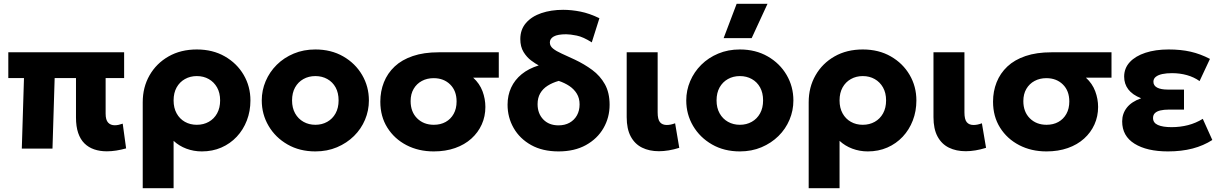

<svg xmlns="http://www.w3.org/2000/svg" viewBox="-20 -787 6458 1017"><path d="M546 14.5Q509 14.5 479 4.2Q449 -6 427.2 -27.5Q405.5 -49 394 -83Q382.5 -117 382.5 -164.5V-373.5H269.5L258 0H95.5L107 -373.5H24V-510H637.5V-373.5H539.5V-185Q539.5 -152 552.5 -137.8Q565.5 -123.5 588 -123.5Q598 -123.5 608.5 -125.8Q619 -128 630 -132L648 -1Q621 6.5 595.5 10.5Q570 14.5 546 14.5Z M736 210V-245.5Q736 -325 772.2 -388.2Q808.5 -451.5 873 -488.2Q937.5 -525 1022.5 -525Q1107 -525 1171 -488.2Q1235 -451.5 1270.8 -390.2Q1306.5 -329 1306.5 -255Q1306.5 -198 1287.5 -148.8Q1268.5 -99.5 1234 -62.8Q1199.5 -26 1152.5 -5.5Q1105.5 15 1049 15Q1006 15 967.2 0.5Q928.5 -14 899.5 -41V210ZM1022.5 -126Q1058 -126 1086 -141.8Q1114 -157.5 1130 -186.5Q1146 -215.5 1146 -255Q1146 -295 1129.8 -323.8Q1113.5 -352.5 1085.8 -368.2Q1058 -384 1022.5 -384Q987.5 -384 959.5 -368.2Q931.5 -352.5 915.5 -323.8Q899.5 -295 899.5 -255Q899.5 -215.5 915.5 -186.5Q931.5 -157.5 959.2 -141.8Q987 -126 1022.5 -126Z M1650.5 15Q1567 15 1503 -21.8Q1439 -58.5 1402.8 -120Q1366.5 -181.5 1366.5 -255Q1366.5 -308.5 1387.2 -357.2Q1408 -406 1446 -443.8Q1484 -481.5 1536 -503.2Q1588 -525 1650.5 -525Q1734 -525 1798 -488.2Q1862 -451.5 1898 -390Q1934 -328.5 1934 -255Q1934 -201.5 1913.5 -152.8Q1893 -104 1855 -66.5Q1817 -29 1765 -7Q1713 15 1650.5 15ZM1650.5 -126Q1685.5 -126 1713.5 -141.8Q1741.5 -157.5 1757.5 -186.5Q1773.5 -215.5 1773.5 -255Q1773.5 -295 1757.8 -323.8Q1742 -352.5 1714 -368.2Q1686 -384 1650.5 -384Q1615 -384 1587 -368.2Q1559 -352.5 1543 -323.8Q1527 -295 1527 -255Q1527 -215.5 1543.2 -186.5Q1559.5 -157.5 1587.5 -141.8Q1615.5 -126 1650.5 -126Z M2277.5 15Q2197 15 2133 -18.2Q2069 -51.5 2031.8 -110.8Q1994.5 -170 1994.5 -248.5Q1994.5 -303.5 2013.5 -351.2Q2032.5 -399 2070.5 -434.8Q2108.5 -470.5 2166.8 -490.2Q2225 -510 2303.5 -510H2622V-375.5H2486.5Q2520.5 -344.5 2535.8 -303.8Q2551 -263 2551 -220.5Q2551 -170.5 2531.8 -127.8Q2512.5 -85 2476.8 -52.8Q2441 -20.5 2390.5 -2.8Q2340 15 2277.5 15ZM2278 -126Q2313.5 -126 2340.5 -141Q2367.5 -156 2383 -183.8Q2398.5 -211.5 2398.5 -249.5Q2398.5 -306 2364.5 -339.5Q2330.5 -373 2277 -373Q2242 -373 2214.5 -358.2Q2187 -343.5 2171 -316.2Q2155 -289 2155 -251.5Q2155 -194.5 2189.5 -160.2Q2224 -126 2278 -126Z M2938.5 15Q2853.5 15 2793.2 -18.8Q2733 -52.5 2700.8 -108.8Q2668.5 -165 2668.5 -232.5Q2668.5 -282 2687.5 -323Q2706.5 -364 2743.2 -394Q2780 -424 2833.5 -440.5Q2816.5 -449.5 2793.5 -466.5Q2770.5 -483.5 2753.2 -511.5Q2736 -539.5 2736 -580Q2736 -630.5 2766 -665.2Q2796 -700 2847.5 -717.5Q2899 -735 2963 -735Q3007 -735 3054.8 -725.5Q3102.5 -716 3155 -690.5L3114.5 -562.5Q3069.5 -591.5 3034.8 -598.5Q3000 -605.5 2979 -605.5Q2934 -605.5 2913.2 -593.8Q2892.5 -582 2892.5 -562Q2892.5 -543.5 2909 -530Q2925.5 -516.5 2955 -503.2Q2984.5 -490 3024 -471.5Q3075 -447.5 3117 -416.5Q3159 -385.5 3184 -340.8Q3209 -296 3209 -232Q3209 -164.5 3176.5 -108.2Q3144 -52 3083.5 -18.5Q3023 15 2938.5 15ZM2938.5 -123Q2972 -123 2997 -137Q3022 -151 3036 -176Q3050 -201 3050 -234Q3050 -267 3035.2 -291Q3020.5 -315 2995.8 -331.5Q2971 -348 2939.5 -358.5Q2906 -349 2880.8 -333Q2855.5 -317 2841.5 -292.8Q2827.5 -268.5 2827.5 -235.5Q2827.5 -185.5 2857.8 -154.2Q2888 -123 2938.5 -123Z M3470.5 14Q3419.5 14 3381 -5Q3342.5 -24 3321 -64Q3299.5 -104 3299.5 -166.5V-510H3463.5V-192Q3463.5 -154.5 3475.8 -139.8Q3488 -125 3512 -125Q3522 -125 3533 -127.2Q3544 -129.5 3556 -134L3578 -4Q3549.5 5 3522.2 9.5Q3495 14 3470.5 14Z M3899 15Q3815.5 15 3751.5 -21.8Q3687.5 -58.5 3651.2 -120Q3615 -181.5 3615 -255Q3615 -308.5 3635.8 -357.2Q3656.5 -406 3694.5 -443.8Q3732.5 -481.5 3784.5 -503.2Q3836.5 -525 3899 -525Q3982.5 -525 4046.5 -488.2Q4110.5 -451.5 4146.5 -390Q4182.5 -328.5 4182.5 -255Q4182.5 -201.5 4162 -152.8Q4141.5 -104 4103.5 -66.5Q4065.5 -29 4013.5 -7Q3961.5 15 3899 15ZM3899 -126Q3934 -126 3962 -141.8Q3990 -157.5 4006 -186.5Q4022 -215.5 4022 -255Q4022 -295 4006.2 -323.8Q3990.5 -352.5 3962.5 -368.2Q3934.5 -384 3899 -384Q3863.5 -384 3835.5 -368.2Q3807.5 -352.5 3791.5 -323.8Q3775.5 -295 3775.5 -255Q3775.5 -215.5 3791.8 -186.5Q3808 -157.5 3836 -141.8Q3864 -126 3899 -126ZM3813 -585 3882 -767H4045.5L3961.5 -585Z M4263.5 210V-245.5Q4263.5 -325 4299.8 -388.2Q4336 -451.5 4400.5 -488.2Q4465 -525 4550 -525Q4634.5 -525 4698.5 -488.2Q4762.5 -451.5 4798.2 -390.2Q4834 -329 4834 -255Q4834 -198 4815 -148.8Q4796 -99.5 4761.5 -62.8Q4727 -26 4680 -5.5Q4633 15 4576.5 15Q4533.5 15 4494.8 0.5Q4456 -14 4427 -41V210ZM4550 -126Q4585.5 -126 4613.5 -141.8Q4641.5 -157.5 4657.5 -186.5Q4673.5 -215.5 4673.5 -255Q4673.5 -295 4657.2 -323.8Q4641 -352.5 4613.2 -368.2Q4585.5 -384 4550 -384Q4515 -384 4487 -368.2Q4459 -352.5 4443 -323.8Q4427 -295 4427 -255Q4427 -215.5 4443 -186.5Q4459 -157.5 4486.8 -141.8Q4514.5 -126 4550 -126Z M5095.5 14Q5044.5 14 5006 -5Q4967.5 -24 4946 -64Q4924.5 -104 4924.5 -166.5V-510H5088.5V-192Q5088.5 -154.5 5100.8 -139.8Q5113 -125 5137 -125Q5147 -125 5158 -127.2Q5169 -129.5 5181 -134L5203 -4Q5174.5 5 5147.2 9.5Q5120 14 5095.5 14Z M5523 15Q5442.5 15 5378.5 -18.2Q5314.5 -51.5 5277.2 -110.8Q5240 -170 5240 -248.5Q5240 -303.5 5259 -351.2Q5278 -399 5316 -434.8Q5354 -470.5 5412.2 -490.2Q5470.5 -510 5549 -510H5867.5V-375.5H5732Q5766 -344.5 5781.2 -303.8Q5796.5 -263 5796.5 -220.5Q5796.5 -170.5 5777.2 -127.8Q5758 -85 5722.2 -52.8Q5686.5 -20.5 5636 -2.8Q5585.5 15 5523 15ZM5523.5 -126Q5559 -126 5586 -141Q5613 -156 5628.5 -183.8Q5644 -211.5 5644 -249.5Q5644 -306 5610 -339.5Q5576 -373 5522.5 -373Q5487.5 -373 5460 -358.2Q5432.5 -343.5 5416.5 -316.2Q5400.5 -289 5400.5 -251.5Q5400.5 -194.5 5435 -160.2Q5469.5 -126 5523.5 -126Z M6166.5 15Q6055 15 5989.5 -25.8Q5924 -66.5 5924 -144Q5924 -185 5948.8 -216.8Q5973.5 -248.5 6024.5 -266.5Q5978.5 -284.5 5956.5 -313.5Q5934.5 -342.5 5934.5 -381Q5934.5 -425.5 5964.2 -457.8Q5994 -490 6047.2 -507.5Q6100.5 -525 6170 -525Q6235 -525 6286.5 -513.2Q6338 -501.5 6389 -475L6334 -357.5Q6304.5 -378.5 6267.2 -389Q6230 -399.5 6188 -399.5Q6158.5 -399.5 6136.5 -394.8Q6114.5 -390 6102 -380Q6089.5 -370 6089.5 -354Q6089.5 -333.5 6109.2 -323Q6129 -312.5 6165.5 -312.5H6251.5V-206.5H6171.5Q6145 -206.5 6126.2 -202Q6107.5 -197.5 6097.5 -187.8Q6087.5 -178 6087.5 -162Q6087.5 -136.5 6113.2 -125Q6139 -113.5 6185.5 -113.5Q6231.5 -113.5 6273 -124.2Q6314.5 -135 6351 -157.5L6401.5 -45.5Q6355 -15.5 6296.8 -0.2Q6238.5 15 6166.5 15Z"/></svg>

Font: Geologica Thin Roman
Style: Bold
Weight: 700
Version: Version 1.010;gftools[0.9.28]